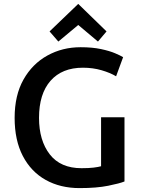

<svg xmlns="http://www.w3.org/2000/svg" viewBox="-20 -951 724 984"><path d="M388 13Q289 13 214 -29Q139 -71 97 -151.5Q55 -232 55 -347Q55 -463 100.5 -543.5Q146 -624 223 -666.5Q300 -709 393 -709Q453 -709 497.5 -699.5Q542 -690 570 -678Q598 -666 611 -658L575 -560Q545 -578 500.5 -591Q456 -604 405 -604Q298 -604 239 -537Q180 -470 180 -347Q180 -231 235 -160Q290 -89 398 -89Q435 -89 459.5 -92Q484 -95 498 -99V-350H618V-21Q594 -11 534.5 1Q475 13 388 13ZM279 -738 234 -790 381 -931 526 -790 482 -738 381 -823Z"/></svg>

Font: Ubuntu Sans SemiBold
Style: Regular
Weight: 600
Designer: Dalton Maag Ltd
Foundry: Dalton Maag Ltd
Version: Version 1.006; ttfautohint (v1.8.4.7-5d5b)